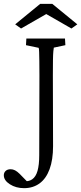

<svg xmlns="http://www.w3.org/2000/svg" viewBox="-91 -772 419 990"><path d="M186.5 -526.4Q185.5 -523.4 184.1 -507.8Q182.6 -492.2 182.1 -462.4Q181.6 -432.6 181.6 -382.8L182.6 -18.6Q182.6 51.8 164.6 100.6Q146.5 149.4 112.8 173.8Q79.1 198.2 33.2 198.2Q-8.8 198.2 -40 178.2Q-71.3 158.2 -71.3 131.8Q-71.3 118.2 -62 109.4Q-52.7 100.6 -36.1 100.6Q-24.4 100.6 -13.2 106.4Q-2 112.3 9.8 124L55.7 170.9L27.3 161.1Q55.7 166 74.7 152.8Q93.8 139.6 102.5 108.9Q111.3 78.1 111.3 28.3L112.3 -382.8Q112.3 -426.8 111.8 -456.5Q111.3 -486.3 110.8 -503.4Q110.4 -520.5 108.4 -525.4L43 -539.1L44.9 -573.2H244.1L246.1 -539.1ZM307.6 -646.5 277.3 -625 119.1 -715.8H175.8L17.6 -625L-12.7 -646.5L116.2 -752H178.7Z"/></svg>

Font: Crimson Pro Light
Style: Regular
Weight: 300
Designer: Jacques Le Bailly
Foundry: Baron von Fonthausen
Version: Version 1.003